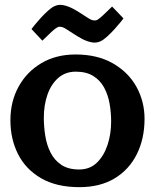

<svg xmlns="http://www.w3.org/2000/svg" viewBox="-20 -765 625 793"><path d="M292 -540Q382 -540 446 -503.5Q510 -467 543.5 -406.5Q577 -346 577 -274Q577 -192 545 -128Q513 -64 453 -28Q393 8 308 8Q213 8 149.5 -29Q86 -66 54.5 -128.5Q23 -191 23 -268Q23 -346 57 -407.5Q91 -469 151.5 -504.5Q212 -540 292 -540ZM307 -65Q351 -65 380 -93Q409 -121 424 -166Q439 -211 439 -263Q439 -301 432.5 -337.5Q426 -374 410 -403.5Q394 -433 365.5 -451Q337 -469 293 -469Q250 -469 220.5 -443Q191 -417 176 -374Q161 -331 161 -279Q161 -242 167 -204Q173 -166 189 -134.5Q205 -103 233.5 -84Q262 -65 307 -65ZM286 -624Q270 -634 252.5 -645.5Q235 -657 221 -654Q207 -648 183 -624L155 -597L110 -645Q112 -648 122.5 -661Q133 -674 147.5 -690Q162 -706 177.5 -720Q193 -734 204 -739Q222 -748 242.5 -743.5Q263 -739 281.5 -729Q300 -719 312 -711Q328 -701 345.5 -689.5Q363 -678 377 -681Q382 -682 393 -691Q404 -700 415 -711L443 -738L490 -689Q488 -686 477.5 -673Q467 -660 452.5 -644Q438 -628 422.5 -614Q407 -600 396 -595Q378 -586 357 -590.5Q336 -595 317 -605.5Q298 -616 286 -624Z"/></svg>

Font: Brawler
Style: Bold
Weight: 700
Designer: Oleg Frolov, Haley Fiege
Foundry: Oleg Frolov, Haley Fiege
Version: Version 1.101; ttfautohint (v1.8.3)